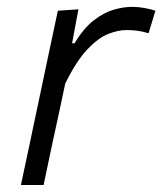

<svg xmlns="http://www.w3.org/2000/svg" viewBox="-20 -526 462 546"><path d="M39.5 0Q51.5 -55.5 62.2 -106.5Q73 -157.5 86 -219.5L96.5 -269Q106.5 -316.5 118.8 -374.5Q131 -432.5 144.5 -495.5L203 -499.5L185 -403H192Q218 -446 246.8 -468.2Q275.5 -490.5 303.5 -498.5Q331.5 -506.5 355.5 -506.5Q373.5 -506.5 391.2 -503.2Q409 -500 422 -495.5L402.5 -431.5Q384 -437 369 -438.8Q354 -440.5 339 -440.5Q316.5 -440.5 288.5 -429.8Q260.5 -419 229.2 -386.5Q198 -354 165.5 -288.5L150.5 -217.5Q137.5 -158 126.5 -106.8Q115.5 -55.5 104 0Z"/></svg>

Font: Commissioner Light
Style: Italic
Weight: 300
Italic angle: -12°
Designer: Kostas Bartsokas
Foundry: Kostas Bartsokas
Version: Version 1.000; ttfautohint (v1.8.3)